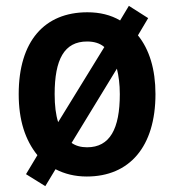

<svg xmlns="http://www.w3.org/2000/svg" viewBox="-20 -660 597 657"><path d="M512 -338C512 -423 491 -491 452 -539L487 -598L421 -640L391 -590C359 -609 321 -618 279 -618C132 -618 44 -519 44 -338C44 -249 66 -181 108 -129L69 -64L135 -23L170 -81C201 -65 236 -56 277 -56C423 -56 512 -158 512 -338ZM167 -338C167 -457 200 -518 278 -518C302 -518 322 -512 337 -499L179 -242C171 -267 167 -299 167 -338ZM390 -338C390 -219 356 -156 278 -156C257 -156 239 -161 225 -171L380 -425C386 -401 390 -372 390 -338Z"/></svg>

Font: Noto Sans Malayalam UI SemiCondensed SemiBold
Style: Regular
Weight: 600
Width: 4
Designer: Jelle Bosma - Monotype Design Team
Foundry: Monotype Imaging Inc.
Version: Version 2.104